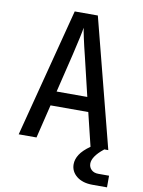

<svg xmlns="http://www.w3.org/2000/svg" viewBox="-100 -798 800 1072"><g transform="rotate(10 300.0 -262.0)"><path d="M46 0 235 -730H366L554 0H531L529 2Q497 28 482.5 50Q468 72 468 91Q468 112 482.5 126Q497 140 522 140H583V206H501Q444 206 410.5 179Q377 152 377 111Q377 83 394.5 55.5Q412 28 453 -1L407 -190H193L147 0ZM213 -272H387L335 -490Q320 -550 311 -592Q302 -634 300 -649Q298 -634 289 -592Q280 -550 266 -491Z"/></g></svg>

Font: JetBrains Mono NL Medium
Style: Regular
Weight: 500
Monospace: yes
Designer: Philipp Nurullin, Konstantin Bulenkov
Foundry: JetBrains
Version: Version 2.305; ttfautohint (v1.8.4.7-5d5b)